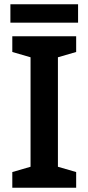

<svg xmlns="http://www.w3.org/2000/svg" viewBox="-20 -885 417 905"><path d="M348 -865H29V-778H348ZM339 0V-74L253 -99V-615L339 -640V-714H38V-640L124 -615V-99L38 -74V0Z"/></svg>

Font: Noto Sans Myanmar UI SemiBold
Style: Regular
Weight: 600
Designer: Monotype Design Team
Foundry: Monotype Imaging Inc.
Version: Version 2.103